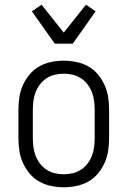

<svg xmlns="http://www.w3.org/2000/svg" viewBox="-20 -785 540 813"><path d="M250 8Q223 8 196.5 2.5Q170 -3 146.5 -16Q123 -29 105.5 -50Q88 -71 77 -95.5Q66 -120 62 -146.5Q58 -173 58 -200V-320Q58 -347 62 -373.5Q66 -400 77 -424.5Q88 -449 105.5 -470Q123 -491 146.5 -504Q170 -517 196.5 -522.5Q223 -528 250 -528Q277 -528 303.5 -522.5Q330 -517 353.5 -504Q377 -491 394.5 -470Q412 -449 423 -424.5Q434 -400 438 -373.5Q442 -347 442 -320V-200Q442 -173 438 -146.5Q434 -120 423 -95.5Q412 -71 394.5 -50Q377 -29 353.5 -16Q330 -3 303.5 2.5Q277 8 250 8ZM250 -47Q269 -47 288 -51.5Q307 -56 323 -66.5Q339 -77 350.5 -92Q362 -107 369 -125Q376 -143 378.5 -162Q381 -181 381 -200V-320Q381 -339 378.5 -358Q376 -377 369 -395Q362 -413 350.5 -428Q339 -443 323 -453.5Q307 -464 288 -468.5Q269 -473 250 -473Q231 -473 212 -468.5Q193 -464 177 -453.5Q161 -443 149.5 -428Q138 -413 131 -395Q124 -377 121.5 -358Q119 -339 119 -320V-200Q119 -181 121.5 -162Q124 -143 131 -125Q138 -107 149.5 -92Q161 -77 177 -66.5Q193 -56 212 -51.5Q231 -47 250 -47ZM212 -600 115 -737 156 -765 250 -647 344 -765 385 -737 288 -600Z"/></svg>

Font: Iosevka Term Curly Light
Style: Regular
Weight: 300
Designer: Belleve Invis
Foundry: Belleve Invis
Version: Version 32.3.0